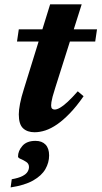

<svg xmlns="http://www.w3.org/2000/svg" viewBox="-20 -578 454 858"><path d="M56 -392.5 64 -447H413.5L405.5 -392.5ZM227.5 -187.5Q219 -161.5 215 -146Q211 -130.5 209.8 -121.8Q208.5 -113 208.5 -107Q208.5 -96.5 212.8 -92.5Q217 -88.5 224.5 -88.5Q234.5 -88.5 248.8 -96.8Q263 -105 282.5 -123Q302 -141 327.5 -170L353.5 -148Q322 -102.5 292.2 -71.8Q262.5 -41 235.2 -22.2Q208 -3.5 182.8 4.8Q157.5 13 134.5 13Q102 13 83 -4.8Q64 -22.5 64 -67Q64 -86 69.5 -114.8Q75 -143.5 87 -181L204 -558.5H345ZM60.5 121.5Q60.5 96.5 80 74Q99.5 51.5 138.5 51.5Q167.5 51.5 183.5 68.2Q199.5 85 199.5 116.5Q199.5 148.5 182.8 177.8Q166 207 128.2 228.5Q90.5 250 27.5 259.5L32.5 223Q63.5 217.5 80.2 208.8Q97 200 103.2 189.5Q109.5 179 109.5 168.5Q109.5 153.5 97.2 145.5Q85 137.5 72.8 132.5Q60.5 127.5 60.5 121.5Z"/></svg>

Font: Newsreader 16pt 16pt
Style: Bold Italic
Weight: 700
Italic angle: -17°
Version: Version 1.003